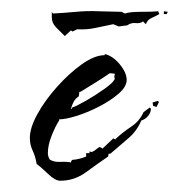

<svg xmlns="http://www.w3.org/2000/svg" viewBox="-20 -314 318 341"><path d="M87 7Q78 7 65.5 -5Q53 -17 45 -23Q43 -36 38 -46.5Q33 -57 33 -69Q33 -87 46.5 -111.5Q60 -136 81.5 -160Q103 -184 125.5 -200Q148 -216 166 -216V-218Q180 -215 192.5 -200Q205 -185 205 -172Q205 -160 190.5 -147.5Q176 -135 155.5 -124.5Q135 -114 115.5 -108Q96 -102 85 -102V-100Q78 -89 71.5 -72.5Q65 -56 65 -42Q65 -37 68 -31Q75 -26 86 -26.5Q97 -27 104 -26L105 -25L108 -30Q121 -31 133 -36V-42H139V-45L143 -44Q148 -46 150.5 -48.5Q153 -51 157 -53L163 -50V-51L181 -68H182L185 -66V-67Q198 -79 213 -89Q228 -99 235 -115L246 -123L248 -121Q248 -114 243 -108Q238 -102 231 -100Q223 -81 207.5 -68Q192 -55 176 -41H173L172 -36Q153 -23 132.5 -8Q112 7 87 7ZM106 -121H108V-123Q115 -125 132.5 -135Q150 -145 166 -156.5Q182 -168 183 -173H184L183 -178L184 -183Q183 -183 180 -183.5Q177 -184 175 -184Q162 -175 149 -167Q136 -159 123 -151H121L120 -143Q114 -139 111 -133.5Q108 -128 106 -121ZM258 -124 252 -126 251 -132 261 -135 262 -132ZM95 -250Q88 -257 80 -265Q72 -273 72 -283V-293L74 -290Q94 -291 115 -293Q136 -295 155 -294L196 -293L202 -290Q210 -293 230.5 -293Q251 -293 261 -294L263 -289Q256 -285 249 -282Q242 -279 239 -271L234 -276Q229 -272 221 -273Q213 -274 206 -269L191 -267L181 -271Q166 -268 150 -264.5Q134 -261 117 -262L109 -258L106 -260ZM271 -289V-294L278 -293L276 -289Z"/></svg>

Font: Kolker Brush
Style: Regular
Weight: 400
Designer: Robert E. Leuschke
Foundry: Robert E. Leuschke
Version: Version 1.010; ttfautohint (v1.8.3)